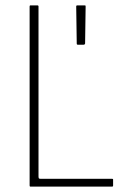

<svg xmlns="http://www.w3.org/2000/svg" viewBox="-20 -693 454 713"><path d="M93 0Q90 0 90 -4V-669Q90 -673 93 -673H119Q121 -673 122 -672Q123 -671 123 -669V-38Q123 -34 124 -31.5Q125 -29 130 -29H396Q398 -29 399 -28.5Q400 -28 400 -26V-4Q400 -2 399 -1Q398 0 396 0ZM268 -527Q267 -527 266 -528Q265 -529 265 -531L263 -669Q263 -671 264 -672Q265 -673 267 -673H295Q297 -673 297.5 -672Q298 -671 298 -669L296 -531Q295 -529 294 -528Q293 -527 291 -527Z"/></svg>

Font: Glory Thin
Style: Regular
Weight: 100
Designer: Robert Leuschke
Foundry: Robert Leuschke
Version: Version 1.011